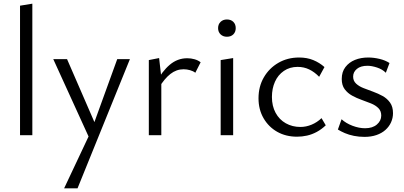

<svg xmlns="http://www.w3.org/2000/svg" viewBox="-20 -736 2200 1045"><path d="M89 0V-705L156 -716V0Z M473 31 270 -414H345L504 -48ZM618 -414H687L402 289H329L477 -25Z M790 0V-409L846 -420L858 -315V0ZM846 -260 829 -285Q862 -348 904 -383.5Q946 -419 999 -419Q1020 -419 1039 -413.5Q1058 -408 1072 -397L1043 -340Q1032 -349 1014.5 -354Q997 -359 979 -359Q940 -359 907.5 -333.5Q875 -308 846 -260Z M1181 0V-409L1249 -420V0ZM1215 -536Q1194 -536 1180.5 -549Q1167 -562 1167 -583Q1167 -604 1180.5 -617Q1194 -630 1215 -630Q1237 -630 1250 -617Q1263 -604 1263 -583Q1263 -562 1250 -549Q1237 -536 1215 -536Z M1597 8Q1536 8 1489 -18.5Q1442 -45 1414.5 -92.5Q1387 -140 1387 -201Q1387 -265 1416 -315Q1445 -365 1495 -394Q1545 -423 1608 -423Q1651 -423 1685 -409Q1719 -395 1746 -371L1717 -318Q1692 -344 1663 -358Q1634 -372 1600 -372Q1557 -372 1525 -350Q1493 -328 1476.5 -291Q1460 -254 1460 -208Q1460 -159 1480 -122Q1500 -85 1535.5 -65Q1571 -45 1615 -45Q1646 -45 1676 -57.5Q1706 -70 1730 -93L1753 -54Q1730 -32 1704 -18Q1678 -4 1651 2Q1624 8 1597 8Z M1964 9Q1934 9 1906.5 3.5Q1879 -2 1857 -11.5Q1835 -21 1819 -31L1839 -87Q1863 -65 1898.5 -51.5Q1934 -38 1967 -38Q2008 -38 2031.5 -58.5Q2055 -79 2055 -107Q2055 -132 2039.5 -147.5Q2024 -163 1999.5 -173Q1975 -183 1948 -192.5Q1921 -202 1896.5 -215.5Q1872 -229 1856 -250.5Q1840 -272 1840 -306Q1840 -345 1860 -371Q1880 -397 1912 -410Q1944 -423 1984 -423Q2014 -423 2045.5 -415.5Q2077 -408 2100 -393L2080 -340Q2061 -359 2032 -368.5Q2003 -378 1980 -378Q1943 -378 1922.5 -361Q1902 -344 1902 -319Q1902 -296 1918 -281Q1934 -266 1958.5 -256.5Q1983 -247 2010.5 -237Q2038 -227 2062.5 -213.5Q2087 -200 2103 -177.5Q2119 -155 2119 -120Q2119 -94 2108.5 -70.5Q2098 -47 2078 -29Q2058 -11 2029 -1Q2000 9 1964 9Z"/></svg>

Font: Ysabeau Office
Style: Regular
Weight: 400
Designer: Christian Thalmann (Catharsis Fonts)
Version: Version 2.001;gftools[0.9.30]; featfreeze: tnum,lnum,ss02